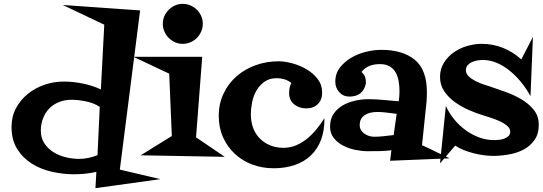

<svg xmlns="http://www.w3.org/2000/svg" viewBox="-20 -814 2823 999"><path d="M814.5 118.2 476.6 165 481.4 80.1Q453.1 86.9 423.8 89.8Q394.5 92.8 365.2 92.8Q307.6 92.8 249.5 79.6Q191.4 66.4 145 37.1Q98.6 7.8 69.3 -39.1Q40 -85.9 40 -153.3Q40 -208 63.5 -251.5Q86.9 -294.9 125 -325.7Q163.1 -356.4 211.4 -373Q259.8 -389.6 310.5 -389.6Q360.4 -389.6 410.6 -379.4Q460.9 -369.1 504.9 -348.6L522.5 -685.5L306.6 -788.1L709 -759.8L603.5 68.4ZM499 -257.8Q470.7 -277.3 428.7 -286.1Q386.7 -294.9 352.5 -294.9Q317.4 -294.9 287.6 -283.2Q257.8 -271.5 236.8 -250Q215.8 -228.5 204.1 -198.7Q192.4 -168.9 192.4 -133.8Q192.4 -95.7 210.9 -67.9Q229.5 -40 258.8 -22Q288.1 -3.9 323.2 4.4Q358.4 12.7 390.6 12.7Q439.5 12.7 487.3 -6.8Z M1035.2 -690.4Q1035.2 -668.9 1026.9 -649.9Q1018.6 -630.9 1004.4 -616.7Q990.2 -602.5 971.2 -594.2Q952.1 -585.9 930.7 -585.9Q909.2 -585.9 890.6 -594.2Q872.1 -602.5 857.9 -616.7Q843.8 -630.9 835.4 -649.9Q827.1 -668.9 827.1 -690.4Q827.1 -711.9 835.4 -730.5Q843.8 -749 857.9 -763.2Q872.1 -777.3 890.6 -785.6Q909.2 -793.9 930.7 -793.9Q952.1 -793.9 971.2 -785.6Q990.2 -777.3 1004.4 -763.2Q1018.6 -749 1026.9 -730.5Q1035.2 -711.9 1035.2 -690.4ZM1149.4 2 711.9 -5.9 874 -106.4 860.4 -430.7 673.8 -518.6H1032.2L1000 -99.6Z M1668 -199.2Q1668.9 -136.7 1650.9 -87.9Q1632.8 -39.1 1598.1 -5.9Q1563.5 27.3 1514.2 44.4Q1464.8 61.5 1404.3 61.5Q1344.7 61.5 1292.5 42Q1240.2 22.5 1201.7 -13.7Q1163.1 -49.8 1140.6 -99.6Q1118.2 -149.4 1118.2 -210.9Q1118.2 -275.4 1143.6 -328.1Q1168.9 -380.9 1211.9 -418Q1254.9 -455.1 1311 -475.1Q1367.2 -495.1 1428.7 -495.1Q1461.9 -495.1 1501.5 -484.4Q1541 -473.6 1575.7 -453.1Q1610.4 -432.6 1633.3 -402.3Q1656.2 -372.1 1656.2 -332Q1656.2 -294.9 1633.8 -272.5Q1611.3 -250 1574.2 -250Q1537.1 -250 1510.7 -271Q1484.4 -292 1484.4 -330.1Q1484.4 -342.8 1486.8 -356.9Q1489.3 -371.1 1496.1 -381.8Q1479.5 -395.5 1460 -401.4Q1440.4 -407.2 1419.9 -407.2Q1382.8 -407.2 1356.9 -389.2Q1331.1 -371.1 1314.9 -343.8Q1298.8 -316.4 1292 -282.7Q1285.2 -249 1285.2 -218.8Q1285.2 -180.7 1296.9 -148.9Q1308.6 -117.2 1331.1 -94.2Q1353.5 -71.3 1384.8 -58.1Q1416 -44.9 1456.1 -44.9Q1491.2 -44.9 1522.5 -58.6Q1553.7 -72.3 1580.1 -94.2Q1606.4 -116.2 1628.4 -143.6Q1650.4 -170.9 1668 -199.2Z M2319.3 9.8 2009.8 22.5 2016.6 -32.2Q1985.4 -28.3 1954.1 -27.8Q1922.9 -27.3 1891.6 -27.3Q1863.3 -27.3 1829.1 -34.2Q1794.9 -41 1765.6 -56.2Q1736.3 -71.3 1716.8 -95.7Q1697.3 -120.1 1697.3 -155.3Q1697.3 -194.3 1715.8 -221.7Q1734.4 -249 1763.2 -265.6Q1792 -282.2 1827.1 -290Q1862.3 -297.9 1895.5 -297.9Q1936.5 -297.9 1975.6 -293.9Q2014.6 -290 2054.7 -287.1Q2056.6 -299.8 2057.6 -313Q2058.6 -326.2 2058.6 -339.8Q2058.6 -366.2 2054.2 -391.6Q2049.8 -417 2038.6 -437Q2027.3 -457 2007.3 -468.8Q1987.3 -480.5 1956.1 -480.5Q1926.8 -480.5 1902.8 -471.2Q1878.9 -461.9 1860.4 -439.5Q1874 -428.7 1878.9 -415.5Q1883.8 -402.3 1883.8 -385.7V-379.9Q1869.1 -311.5 1797.9 -311.5Q1765.6 -311.5 1745.1 -334.5Q1724.6 -357.4 1724.6 -388.7Q1724.6 -431.6 1749 -462.9Q1773.4 -494.1 1809.1 -514.6Q1844.7 -535.2 1886.2 -544.9Q1927.7 -554.7 1962.9 -554.7Q2075.2 -554.7 2138.2 -502.9Q2201.2 -451.2 2201.2 -334Q2201.2 -321.3 2200.7 -308.6Q2200.2 -295.9 2199.2 -283.2L2175.8 -58.6Q2212.9 -42 2248 -24.4Q2283.2 -6.8 2319.3 9.8ZM2043.9 -221.7Q2018.6 -224.6 1993.2 -228Q1967.8 -231.4 1942.4 -231.4Q1925.8 -231.4 1909.7 -228Q1893.6 -224.6 1880.4 -216.8Q1867.2 -209 1859.4 -195.8Q1851.6 -182.6 1851.6 -163.1Q1851.6 -148.4 1858.4 -137.2Q1865.2 -126 1876.5 -118.2Q1887.7 -110.4 1900.9 -106.4Q1914.1 -102.5 1926.8 -102.5Q1952.1 -102.5 1978 -105.5Q2003.9 -108.4 2028.3 -111.3Z M2783.2 -165Q2783.2 -116.2 2760.7 -85Q2738.3 -53.7 2704.1 -35.6Q2669.9 -17.6 2627.9 -10.3Q2585.9 -2.9 2546.9 -2.9Q2524.4 -2.9 2497.6 -6.3Q2470.7 -9.8 2444.3 -16.6Q2418 -23.4 2393.1 -33.2Q2368.2 -43 2348.6 -56.6L2269.5 36.1L2299.8 -262.7Q2316.4 -226.6 2342.3 -194.3Q2368.2 -162.1 2401.4 -137.7Q2434.6 -113.3 2472.7 -99.1Q2510.7 -85 2551.8 -85Q2562.5 -85 2576.7 -86.4Q2590.8 -87.9 2604 -92.8Q2617.2 -97.7 2626 -106.4Q2634.8 -115.2 2634.8 -129.9Q2634.8 -146.5 2617.2 -160.6Q2599.6 -174.8 2576.2 -185.1Q2552.7 -195.3 2529.3 -202.6Q2505.9 -210 2494.1 -213.9Q2460.9 -223.6 2421.4 -240.7Q2381.8 -257.8 2348.1 -281.7Q2314.5 -305.7 2292 -338.4Q2269.5 -371.1 2269.5 -414.1Q2269.5 -455.1 2289.6 -487.3Q2309.6 -519.5 2340.8 -541.5Q2372.1 -563.5 2410.6 -574.7Q2449.2 -585.9 2486.3 -585.9Q2544.9 -585.9 2597.2 -564.9Q2649.4 -543.9 2692.4 -504.9L2752.9 -622.1L2740.2 -313.5Q2722.7 -346.7 2696.3 -380.4Q2669.9 -414.1 2637.7 -441.4Q2605.5 -468.8 2568.4 -485.4Q2531.2 -502 2491.2 -502Q2479.5 -502 2464.4 -499.5Q2449.2 -497.1 2436 -491.2Q2422.9 -485.4 2413.6 -475.1Q2404.3 -464.8 2404.3 -449.2Q2404.3 -430.7 2418.5 -417Q2432.6 -403.3 2452.6 -393.1Q2472.7 -382.8 2493.7 -375.5Q2514.6 -368.2 2528.3 -364.3Q2563.5 -352.5 2607.4 -336.9Q2651.4 -321.3 2690.4 -298.8Q2729.5 -276.4 2756.3 -243.7Q2783.2 -210.9 2783.2 -165Z"/></svg>

Font: Fontdiner Swanky
Style: Regular
Weight: 400
Designer: Font Diner, Inc
Foundry: Font Diner, Inc
Version: Version 1.000